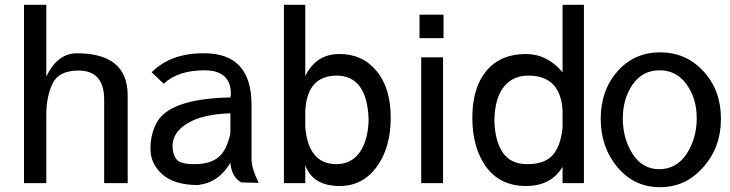

<svg xmlns="http://www.w3.org/2000/svg" viewBox="-20 -760 3043 800"><path d="M414 3H512V-362Q512 -538 301 -538Q219 -538 173 -441V-740H80V3H173V-284Q173 -355 198 -410Q224 -466 307 -466Q414 -466 414 -345Z M942 -368 940 -354Q696 -349 637 -256Q607 -206 607 -142V-139Q607 -77 657 -33Q707 11 804 11Q892 1 940 -82Q944 -24 985 0L1058 2Q1028 -58 1028 -98V-324Q1028 -538 831 -538H826Q691 -538 612 -459L662 -411Q722 -467 832 -467Q942 -467 942 -368ZM714 -98Q699 -119 699 -151Q699 -209 761 -246Q823 -284 940 -288V-209Q940 -198 933 -178Q916 -121 882 -99Q849 -76 789 -76Q728 -76 714 -98Z M1394 -535Q1297 -535 1252 -443V-740H1163V3H1252V-72Q1283 15 1395 15Q1491 15 1549 -64Q1608 -144 1608 -269Q1608 -394 1549 -464Q1491 -535 1394 -535ZM1516 -261Q1514 -178 1480 -127Q1444 -76 1382 -76Q1265 -76 1252 -230V-299Q1260 -444 1382 -445Q1510 -445 1516 -261Z M1728 -601H1828V-699H1728ZM1735 3H1826V-521H1735Z M2171 15Q2277 15 2324 -65V3H2413V-740H2324V-459Q2260 -535 2171 -535Q2065 -535 2006 -464Q1948 -394 1948 -269Q1948 -144 2006 -64Q2065 15 2171 15ZM2324 -299V-230Q2317 -152 2283 -114Q2249 -76 2177 -76Q2106 -76 2073 -127Q2041 -178 2040 -261Q2042 -352 2080 -399Q2117 -445 2181 -445Q2316 -445 2324 -299Z M2911 -463Q2838 -542 2731 -542Q2623 -542 2553 -463Q2483 -384 2483 -265Q2483 -146 2553 -63Q2623 20 2730 20Q2837 20 2910 -63Q2984 -146 2984 -265Q2984 -384 2911 -463ZM2616 -408Q2657 -467 2728 -467Q2799 -467 2841 -408Q2883 -350 2883 -267Q2883 -184 2841 -119Q2798 -55 2727 -55Q2656 -55 2615 -120Q2575 -184 2575 -266Q2575 -349 2616 -408Z"/></svg>

Font: Sawarabi Gothic
Style: Regular
Weight: 400
Designer: mshio (mshio@users.sourceforge.jp)
Version: Version 20141215